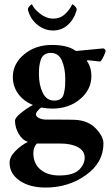

<svg xmlns="http://www.w3.org/2000/svg" viewBox="-20 -636 507 869"><path d="M306.6 -616.2Q311.5 -616.2 319.3 -607.9Q327.1 -599.6 327.1 -594.7Q327.1 -589.8 326.2 -587.9Q314.5 -547.9 286.6 -522.9Q258.8 -498 220.7 -498Q181.6 -498 149.9 -523.4Q118.2 -548.8 107.4 -587.9Q106.4 -589.8 106.4 -594.7Q106.4 -599.6 113.3 -607.9Q120.1 -616.2 125 -616.2Q132.8 -596.7 161.1 -574.2Q189.5 -551.8 220.7 -551.8Q252.9 -551.8 274.9 -572.8Q296.9 -593.8 306.6 -616.2ZM210 -396.5Q192.4 -396.5 180.7 -388.2Q168.9 -379.9 164.1 -363.8Q159.2 -347.7 157.7 -334Q156.2 -320.3 156.2 -299.8Q156.2 -252 173.3 -216.3Q190.4 -180.7 225.6 -180.7Q243.2 -180.7 254.4 -188.5Q265.6 -196.3 269.5 -214.4Q273.4 -232.4 274.4 -243.7Q275.4 -254.9 275.4 -278.3Q275.4 -326.2 260.3 -361.3Q245.1 -396.5 210 -396.5ZM253.9 13.7H146.5Q130.9 31.2 130.9 56.6Q130.9 104.5 163.1 131.3Q195.3 158.2 248 158.2Q310.5 158.2 336.9 133.3Q363.3 108.4 363.3 77.1Q363.3 46.9 333 30.3Q302.7 13.7 253.9 13.7ZM318.4 -93.8Q378.9 -90.8 413.6 -54.7Q448.2 -18.6 448.2 13.7Q448.2 99.6 369.1 156.2Q290 212.9 186.5 212.9Q114.3 212.9 68.8 181.6Q23.4 150.4 23.4 100.6Q23.4 74.2 49.3 47.9Q75.2 21.5 106.4 5.9Q82 -1 64.9 -29.8Q47.9 -58.6 47.9 -89.8Q47.9 -102.5 72.8 -123Q97.7 -143.6 128.9 -161.1Q86.9 -177.7 62.5 -211.4Q38.1 -245.1 38.1 -287.1Q38.1 -347.7 89.4 -390.1Q140.6 -432.6 214.8 -432.6Q283.2 -432.6 319.3 -408.2Q322.3 -405.3 325.2 -405.3L447.3 -417Q458 -413.1 458 -406.2Q458 -400.4 449.2 -381.3Q440.4 -362.3 433.6 -357.4Q415 -359.4 378.9 -363.3Q373 -363.3 373 -360.4Q393.6 -332 393.6 -292Q393.6 -230.5 342.8 -187.5Q292 -144.5 216.8 -144.5Q192.4 -144.5 166 -149.4Q142.6 -129.9 142.6 -119.1Q142.6 -108.4 156.7 -101.6Q170.9 -94.7 189.5 -94.7Q300.8 -94.7 318.4 -93.8Z"/></svg>

Font: Crimson
Style: Bold
Weight: 700
Version: Version 0.8 ; ttfautohint (v1.00) -l 8 -r 50 -G 200 -x 14 -D